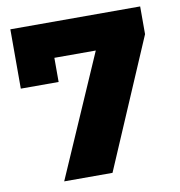

<svg xmlns="http://www.w3.org/2000/svg" viewBox="-79 -773 790 845"><g transform="rotate(-10 316.0 -350.0)"><path d="M140.1 0 377 -543H191.9V-435.1H22.9V-700.2H603V-576.2L356 0Z"/></g></svg>

Font: Montserrat ExtraBold
Style: Regular
Weight: 800
Designer: Julieta Ulanovsky
Foundry: Julieta Ulanovsky
Version: Version 9.000